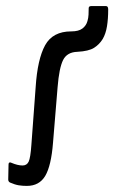

<svg xmlns="http://www.w3.org/2000/svg" viewBox="-20 -598 375 630"><path d="M68 12Q54 12 41.5 10Q29 8 13 1Q7 -2 7 -9L8 -58Q8 -63 10.5 -64.5Q13 -66 17 -64Q38 -55 54 -55Q68 -55 74 -67.5Q80 -80 83 -123L97 -312Q103 -404 128 -449.5Q153 -495 214 -495Q238 -495 250.5 -504.5Q263 -514 267 -529Q270 -539 270.5 -550Q271 -561 271 -571Q271 -578 279 -578H328Q335 -578 335 -567Q335 -536 331 -511.5Q327 -487 317 -470Q306 -452 288.5 -441Q271 -430 234 -428Q200 -427 187 -401Q174 -375 169 -312L154 -130Q148 -54 128.5 -21Q109 12 68 12Z"/></svg>

Font: Sofia Sans Condensed
Style: Regular
Weight: 400
Designer: Botio Nikoltchev, Ani Petrova
Foundry: lettersoup
Version: Version 4.100